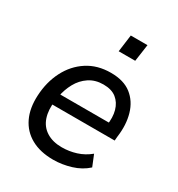

<svg xmlns="http://www.w3.org/2000/svg" viewBox="-173 -833 887 956"><g transform="rotate(30 270.0 -355.5)"><path d="M274 9Q199 9 147 -20Q95 -49 69.5 -102.5Q44 -156 48 -230Q52 -309 84.5 -372.5Q117 -436 174 -473Q231 -510 308 -510Q382 -510 426 -475.5Q470 -441 487 -382Q504 -323 494 -251L492 -227H117L126 -290H440L420 -273Q428 -322 417.5 -359.5Q407 -397 379.5 -419Q352 -441 305 -441Q258 -441 223.5 -418Q189 -395 168.5 -357.5Q148 -320 140 -276L136 -252Q128 -195 142 -153Q156 -111 192 -88.5Q228 -66 280 -66Q322 -66 362 -78.5Q402 -91 436 -119L462 -55Q426 -22 375 -6.5Q324 9 274 9ZM287 -622 300 -720H396L382 -622Z"/></g></svg>

Font: Nunitoga
Style: Medium Italic
Weight: 500
Italic angle: -9°
Designer: Vernon Adams
Foundry: Vernon Adams
Version: Version 1.0